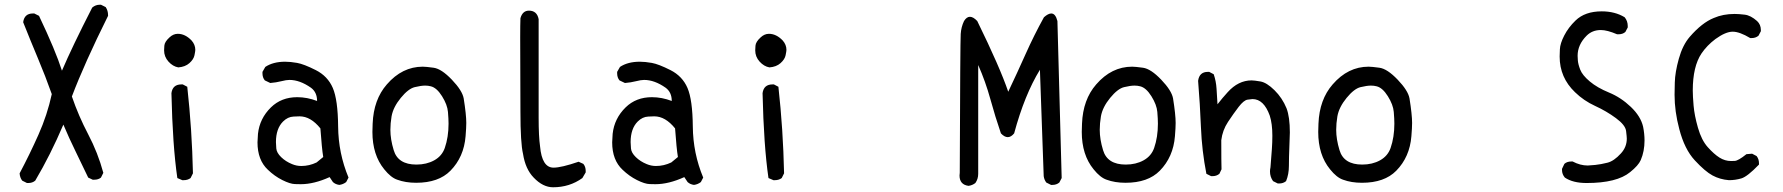

<svg xmlns="http://www.w3.org/2000/svg" viewBox="-20 -780 7540 812"><path d="M100 -6H94L74 -16Q64 -29 63 -47Q105 -126 142.5 -210Q180 -294 199 -382Q172 -458 140.5 -533Q109 -608 78 -686Q83 -723 119 -723H125L145 -713Q215 -566 242 -481Q285 -582 370 -748Q384 -760 402 -760H407L427 -750Q437 -735 437 -716V-713Q337 -512 284 -372Q312 -290 353 -212Q394 -134 417 -49L407 -29Q396 -20 379 -20H372L353 -29Q327 -84 299.5 -140Q272 -196 248 -253Q193 -124 129 -16Q117 -6 100 -6Z M757 -18H751L730 -27Q710 -164 705 -386Q710 -423 747 -423H753L772 -413Q792 -233 796 -47L786 -27Q774 -18 757 -18ZM734 -495Q711 -499 692.5 -519.5Q674 -540 674 -567Q674 -570 675 -586.5Q676 -603 697 -622Q713 -637 732 -637Q763 -637 790 -609Q806 -591 806 -569Q806 -564 802.5 -546.5Q799 -529 781 -513Q763 -497 734 -495Z M1415 2Q1399 0 1388 -10L1374 -31Q1308 -1 1252 -1Q1248 -1 1227.5 -1.5Q1207 -2 1174 -18.5Q1141 -35 1113 -62Q1069 -103 1069 -178Q1069 -189 1071 -214Q1078 -279 1126 -326Q1170 -369 1237 -369Q1279 -369 1321 -353Q1321 -390 1295 -409Q1248 -442 1204 -442Q1191 -442 1169.5 -436.5Q1148 -431 1123 -429L1100 -440Q1090 -452 1090 -470V-476L1102 -497Q1135 -519 1186 -519Q1208 -519 1236.5 -514Q1265 -509 1315.5 -483.5Q1366 -458 1387.5 -408Q1409 -358 1410 -245Q1411 -132 1454 -29L1444 -10Q1431 0 1415 2ZM1254 -78Q1288 -78 1319 -93L1347 -116Q1341 -152 1335 -237Q1294 -288 1247 -288Q1246 -288 1221.5 -287Q1197 -286 1177 -266Q1147 -236 1147 -179Q1147 -170 1148.5 -152Q1150 -134 1169 -115.5Q1188 -97 1215 -86Q1234 -78 1254 -78Z M1740 -7Q1695 -7 1660 -20Q1633 -29 1605 -64Q1555 -125 1555 -222L1556 -257Q1560 -359 1616 -423Q1681 -498 1768 -498Q1781 -498 1814 -493.5Q1847 -489 1891 -443Q1935 -397 1941 -364Q1952 -295 1952 -260Q1952 -240 1949 -204Q1942 -116 1885 -58Q1835 -7 1740 -7ZM1741 -84Q1784 -84 1816.5 -102Q1849 -120 1861 -154Q1877 -200 1877 -257Q1877 -276 1874.5 -306.5Q1872 -337 1849.5 -373Q1827 -409 1802 -415Q1791 -418 1778 -418Q1761 -418 1734 -411.5Q1707 -405 1675 -366Q1643 -327 1636 -288Q1631 -258 1631 -231Q1631 -191 1645 -145Q1663 -84 1741 -84Z M2319 12Q2276 12 2237 -29Q2202 -65 2192 -129Q2181 -175 2181 -308L2180 -621Q2180 -677 2181 -703Q2190 -735 2217 -735Q2251 -735 2258 -699V-282Q2258 -203 2264 -161Q2272 -71 2321 -71Q2354 -71 2427 -96L2447 -87Q2457 -75 2457 -57V-51L2443 -27Q2389 12 2319 12Z M2915 2Q2899 0 2888 -10L2874 -31Q2808 -1 2752 -1Q2748 -1 2727.5 -1.5Q2707 -2 2674 -18.5Q2641 -35 2613 -62Q2569 -103 2569 -178Q2569 -189 2571 -214Q2578 -279 2626 -326Q2670 -369 2737 -369Q2779 -369 2821 -353Q2821 -390 2795 -409Q2748 -442 2704 -442Q2691 -442 2669.5 -436.5Q2648 -431 2623 -429L2600 -440Q2590 -452 2590 -470V-476L2602 -497Q2635 -519 2686 -519Q2708 -519 2736.5 -514Q2765 -509 2815.5 -483.5Q2866 -458 2887.5 -408Q2909 -358 2910 -245Q2911 -132 2954 -29L2944 -10Q2931 0 2915 2ZM2754 -78Q2788 -78 2819 -93L2847 -116Q2841 -152 2835 -237Q2794 -288 2747 -288Q2746 -288 2721.5 -287Q2697 -286 2677 -266Q2647 -236 2647 -179Q2647 -170 2648.5 -152Q2650 -134 2669 -115.5Q2688 -97 2715 -86Q2734 -78 2754 -78Z M3257 -18H3251L3230 -27Q3210 -164 3205 -386Q3210 -423 3247 -423H3253L3272 -413Q3292 -233 3296 -47L3286 -27Q3274 -18 3257 -18ZM3234 -495Q3211 -499 3192.5 -519.5Q3174 -540 3174 -567Q3174 -570 3175 -586.5Q3176 -603 3197 -622Q3213 -637 3232 -637Q3263 -637 3290 -609Q3306 -591 3306 -569Q3306 -564 3302.5 -546.5Q3299 -529 3281 -513Q3263 -497 3234 -495Z M4076 6Q4038 1 4038 -38L4039 -49Q4041 -607 4043 -636.5Q4045 -666 4057 -691Q4068 -709 4082 -709Q4096 -709 4113 -691Q4209 -495 4244 -392Q4282 -472 4317.5 -551.5Q4353 -631 4395 -707Q4413 -723 4426 -723Q4444 -723 4452 -691L4470 -27L4460 -8Q4448 2 4431 2H4425L4405 -8Q4396 -20 4394 -35L4378 -485Q4313 -379 4269 -216Q4256 -200 4242 -200Q4228 -200 4213 -216Q4189 -286 4168.5 -360.5Q4148 -435 4117 -505V-45Q4117 -23 4105 -6Q4092 4 4076 6Z M4740 -7Q4695 -7 4660 -20Q4633 -29 4605 -64Q4555 -125 4555 -222L4556 -257Q4560 -359 4616 -423Q4681 -498 4768 -498Q4781 -498 4814 -493.5Q4847 -489 4891 -443Q4935 -397 4941 -364Q4952 -295 4952 -260Q4952 -240 4949 -204Q4942 -116 4885 -58Q4835 -7 4740 -7ZM4741 -84Q4784 -84 4816.5 -102Q4849 -120 4861 -154Q4877 -200 4877 -257Q4877 -276 4874.5 -306.5Q4872 -337 4849.5 -373Q4827 -409 4802 -415Q4791 -418 4778 -418Q4761 -418 4734 -411.5Q4707 -405 4675 -366Q4643 -327 4636 -288Q4631 -258 4631 -231Q4631 -191 4645 -145Q4663 -84 4741 -84Z M5390 -4H5384L5364 -14Q5351 -32 5351 -55Q5351 -63 5353 -72L5359 -150Q5361 -178 5361 -206Q5361 -257 5350 -291Q5325 -361 5277 -361Q5272 -361 5256 -358.5Q5240 -356 5218.5 -328Q5197 -300 5173.5 -264.5Q5150 -229 5145 -187Q5145 -91 5146 -64L5137 -45Q5125 -35 5108 -35H5102L5082 -45Q5063 -142 5059 -241.5Q5055 -341 5047 -438Q5052 -476 5088 -476H5094L5113 -466Q5123 -437 5125 -404.5Q5127 -372 5129 -339Q5150 -366 5172 -390Q5217 -440 5273 -440Q5284 -440 5310.5 -435.5Q5337 -431 5370 -398.5Q5403 -366 5421 -322Q5435 -285 5435 -220Q5435 -208 5433 -161Q5431 -114 5431 -78.5Q5431 -43 5419 -14Q5407 -4 5390 -4Z M5740 -7Q5695 -7 5660 -20Q5633 -29 5605 -64Q5555 -125 5555 -222L5556 -257Q5560 -359 5616 -423Q5681 -498 5768 -498Q5781 -498 5814 -493.5Q5847 -489 5891 -443Q5935 -397 5941 -364Q5952 -295 5952 -260Q5952 -240 5949 -204Q5942 -116 5885 -58Q5835 -7 5740 -7ZM5741 -84Q5784 -84 5816.5 -102Q5849 -120 5861 -154Q5877 -200 5877 -257Q5877 -276 5874.5 -306.5Q5872 -337 5849.5 -373Q5827 -409 5802 -415Q5791 -418 5778 -418Q5761 -418 5734 -411.5Q5707 -405 5675 -366Q5643 -327 5636 -288Q5631 -258 5631 -231Q5631 -191 5645 -145Q5663 -84 5741 -84Z M6690 -6Q6632 -6 6598 -29Q6586 -43 6586 -61V-66L6596 -87Q6607 -97 6625 -97H6631Q6663 -80 6695 -80Q6703 -80 6727 -82.5Q6751 -85 6778.5 -92Q6806 -99 6835 -131Q6860 -158 6860 -194Q6860 -201 6857 -226Q6854 -251 6814 -280.5Q6774 -310 6726 -332Q6678 -354 6641 -390Q6576 -452 6576 -541Q6576 -547 6577 -571.5Q6578 -596 6595.5 -630Q6613 -664 6643 -693Q6683 -732 6754 -732Q6810 -732 6851 -707Q6864 -691 6864 -670V-664L6854 -645Q6843 -635 6825 -635H6819Q6777 -653 6750 -653Q6714 -653 6690 -629Q6652 -591 6652 -544Q6652 -540 6653 -524.5Q6654 -509 6663 -485.5Q6672 -462 6703.5 -435.5Q6735 -409 6785 -388.5Q6835 -368 6877 -328Q6919 -288 6929 -244Q6935 -214 6935 -186Q6935 -140 6919 -103Q6909 -80 6874 -52Q6818 -6 6690 -6Z M7292 -18Q7254 -21 7222.5 -38Q7191 -55 7147.5 -102Q7104 -149 7082 -234Q7062 -309 7062 -379Q7062 -388 7063 -431Q7064 -474 7080 -531.5Q7096 -589 7126 -624Q7178 -684 7228 -704Q7267 -721 7316 -721Q7333 -721 7358.5 -718Q7384 -715 7411 -691Q7427 -676 7427 -653V-648L7417 -629Q7405 -619 7388 -619H7382Q7337 -646 7308 -646Q7278 -646 7235 -615Q7199 -588 7176 -554Q7139 -499 7139 -397Q7139 -374 7142.5 -333Q7146 -292 7161 -239.5Q7176 -187 7202.5 -157.5Q7229 -128 7252 -113.5Q7275 -99 7301 -99Q7302 -99 7316.5 -99.5Q7331 -100 7366 -128L7390 -130L7409 -120Q7419 -107 7419 -90V-84Q7370 -33 7344.5 -25.5Q7319 -18 7292 -18Z"/></svg>

Font: Xiaolai Mono SC
Style: Regular
Weight: 400
Monospace: yes
Designer: LXGW / Nozomi Seto
Version: Version 3.113;September 30, 2024